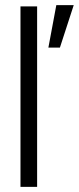

<svg xmlns="http://www.w3.org/2000/svg" viewBox="-20 -730 308 750"><path d="M60 0V-705H125V0ZM169 -544 200 -710H268L214 -544Z"/></svg>

Font: TikTok Sans Light
Style: Regular
Weight: 300
Version: Version 4.000